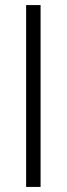

<svg xmlns="http://www.w3.org/2000/svg" viewBox="-20 -737 263 757"><path d="M140 0H83V-717H140Z"/></svg>

Font: Asta Sans Light
Style: Regular
Weight: 300
Designer: 42dot
Version: Version 1.000